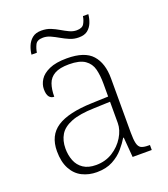

<svg xmlns="http://www.w3.org/2000/svg" viewBox="-132 -801 792 905"><g transform="rotate(-20 263.5 -348.5)"><path d="M199 10Q159 10 126 -6.5Q93 -23 74 -58.5Q55 -94 55 -147Q55 -226 111.5 -263Q168 -300 287 -304L370 -307V-371Q370 -413 362 -444.5Q354 -476 327.5 -494.5Q301 -513 248 -513Q201 -513 175.5 -498.5Q150 -484 140.5 -457Q131 -430 131 -393Q115 -393 106 -405Q97 -417 97 -443Q97 -467 111.5 -490Q126 -513 159.5 -528Q193 -543 248 -543Q337 -543 374.5 -501Q412 -459 412 -383V-111Q412 -76 416.5 -57Q421 -38 433 -31.5Q445 -25 471 -25H477V0H381L373 -100H370Q357 -78 335 -52Q313 -26 279.5 -8Q246 10 199 10ZM207 -23Q254 -23 290.5 -46Q327 -69 348.5 -104.5Q370 -140 370 -174V-281L289 -278Q216 -276 174 -259.5Q132 -243 114.5 -214Q97 -185 97 -145Q97 -112 108 -84Q119 -56 143.5 -39.5Q168 -23 207 -23ZM336 -616Q312 -616 291 -625Q270 -634 251 -645Q232 -656 213.5 -664.5Q195 -673 176 -673Q146 -673 137 -654.5Q128 -636 125 -616H98Q100 -637 108.5 -658Q117 -679 134 -693Q151 -707 180 -707Q206 -707 226.5 -698.5Q247 -690 265.5 -679Q284 -668 302 -659.5Q320 -651 338 -651Q366 -651 375.5 -667.5Q385 -684 388 -704H415Q413 -682 405 -662Q397 -642 381 -629Q365 -616 336 -616Z"/></g></svg>

Font: Noto Serif Thai ExtraLight
Style: Regular
Weight: 250
Version: Version 2.001